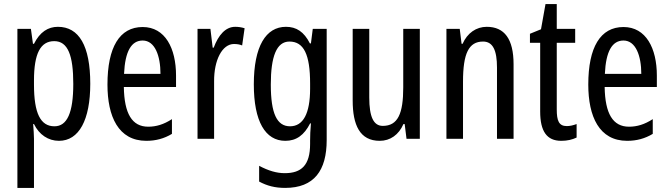

<svg xmlns="http://www.w3.org/2000/svg" viewBox="-20 -678 3269 938"><path d="M263 -547C215 -547 175 -522 146 -464H141L131 -537H65V240H146V0C146 -20 144 -44 142 -72H146C171 -20 216 10 268 10C366 10 421 -92 421 -269C421 -454 366 -547 263 -547ZM245 -477C312 -477 338 -407 338 -268C338 -127 308 -61 246 -61C178 -61 146 -124 146 -265V-285C146 -417 178 -477 245 -477Z M677 -546C564 -546 505 -447 505 -265C505 -109 558 10 695 10C741 10 782 -1 820 -24V-96C780 -70 743 -59 704 -59C625 -59 587 -123 585 -253H840V-309C840 -442 787 -546 677 -546ZM677 -480C737 -480 764 -405 764 -317H586C591 -428 622 -480 677 -480Z M1129 -547C1082 -547 1047 -507 1024 -445H1019L1008 -537H945V0H1026V-280C1025 -385 1066 -463 1123 -463C1138 -463 1151 -461 1163 -456L1175 -540C1159 -545 1144 -547 1129 -547Z M1377 -547C1279 -547 1220 -452 1220 -266C1220 -85 1276 10 1374 10C1428 10 1466 -18 1495 -75H1499C1496 -43 1495 -13 1495 9V25C1495 129 1453 168 1371 168C1331 168 1291 156 1246 132V209C1285 230 1324 240 1373 240C1515 240 1576 155 1576 6V-537H1508L1499 -466H1494C1465 -523 1428 -547 1377 -547ZM1394 -475C1464 -475 1495 -412 1495 -270V-245C1495 -123 1461 -61 1397 -61C1333 -61 1303 -123 1303 -265C1303 -402 1331 -475 1394 -475Z M2031 -537H1950V-251C1950 -123 1924 -63 1850 -63C1805 -63 1784 -107 1784 -202V-537H1703V-187C1703 -67 1738 10 1835 10C1886 10 1928 -19 1951 -72H1957L1966 0H2031Z M2358 -547C2307 -547 2263 -517 2240 -464H2235L2226 -537H2161V0H2242V-279C2242 -417 2270 -475 2340 -475C2388 -475 2408 -432 2408 -348V0H2489V-364C2489 -488 2444 -547 2358 -547Z M2749 -62C2710 -62 2700 -89 2700 -143V-469H2790V-537H2700V-658H2645L2623 -535L2569 -513V-469H2619V-133C2619 -37 2651 10 2722 10C2752 10 2776 4 2797 -6V-72C2781 -66 2765 -62 2749 -62Z M3026 -546C2913 -546 2854 -447 2854 -265C2854 -109 2907 10 3044 10C3090 10 3131 -1 3169 -24V-96C3129 -70 3092 -59 3053 -59C2974 -59 2936 -123 2934 -253H3189V-309C3189 -442 3136 -546 3026 -546ZM3026 -480C3086 -480 3113 -405 3113 -317H2935C2940 -428 2971 -480 3026 -480Z"/></svg>

Font: Noto Sans Myanmar UI ExtraCondensed
Style: Regular
Weight: 400
Width: 2
Designer: Monotype Design Team
Foundry: Monotype Imaging Inc.
Version: Version 2.103